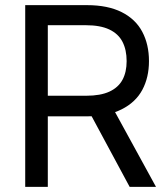

<svg xmlns="http://www.w3.org/2000/svg" viewBox="-20 -727 648 747"><path d="M78.1 -707H318.4Q399.4 -707 453.6 -679.7Q507.8 -652.3 533.7 -603Q559.6 -553.7 559.6 -489.3Q559.6 -425.8 533.7 -377.4Q507.8 -329.1 453.6 -301.8Q399.4 -274.4 319.3 -274.4H126V-354.5H315.4Q371.1 -354.5 405.8 -370.6Q440.4 -386.7 456.5 -416.5Q472.7 -446.3 472.7 -489.3Q472.7 -533.2 456.5 -564.5Q440.4 -595.7 405.3 -612.3Q370.1 -628.9 314.5 -628.9H166V0H78.1ZM586.9 0H484.4L313.5 -317.4H413.1Z"/></svg>

Font: Pretendard JP Variable
Style: Regular
Weight: 400
Designer: Base glyphs from Inter by Rasmus Andersson; Hangul glyphs from Noto Sans CJK(Source Han Sans) by Jang Soo-young and Kang
Foundry: Kil Hyung-jin
Version: Version 1.307;Glyphs 3.2 (3192)